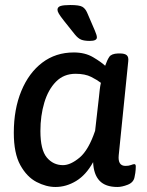

<svg xmlns="http://www.w3.org/2000/svg" viewBox="-20 -738 585 765"><path d="M338 -575Q316 -575 303.5 -580Q291 -585 278 -601L235 -655Q220 -674 214.5 -683.5Q209 -693 209 -699Q209 -710 221 -714Q233 -718 260 -718Q296 -718 308 -711Q320 -704 327 -688L358 -616Q362 -606 364 -600Q366 -594 366 -589Q366 -575 338 -575ZM201 7Q164 7 125.5 -13Q87 -33 61 -80Q35 -127 35 -209Q35 -303 65 -375.5Q95 -448 148.5 -488.5Q202 -529 274 -529Q319 -529 351 -510Q383 -491 399 -476Q407 -499 415.5 -511.5Q424 -524 450 -525H458Q477 -525 485 -518Q493 -511 491 -494L453 -119Q449 -77 480 -77Q493 -77 502 -80.5Q511 -84 515 -84Q521 -84 521 -75Q521 -73 520.5 -62Q520 -51 516 -32Q512 -11 489 -2Q466 7 448 7Q400 7 376.5 -18Q353 -43 351 -92Q323 -41 283.5 -17Q244 7 201 7ZM231 -80Q261 -80 297 -110Q333 -140 359 -217L374 -349Q376 -368 377.5 -381.5Q379 -395 382 -408Q368 -419 343.5 -431.5Q319 -444 281 -444Q234 -444 203 -412.5Q172 -381 156.5 -329Q141 -277 141 -216Q141 -141 166.5 -110.5Q192 -80 231 -80Z"/></svg>

Font: Asap Medium
Style: Italic
Weight: 500
Italic angle: -6°
Designer: Pablo Cosgaya
Foundry: Omnibus-Type
Version: Version 3.001; ttfautohint (v1.8.3)